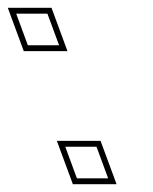

<svg xmlns="http://www.w3.org/2000/svg" viewBox="-178 -519 393 492"><path d="M4 -103 -10.7 -143H69.3L84 -103L84.4 -102L99.1 -62H19.1L4.4 -102ZM-121.7 -444 -136.5 -484H-56.5L-41.7 -444L-41.4 -443L-26.6 -403H-106.6L-121.4 -443ZM-32.3 -158 8.7 -47H120.7L79.7 -158ZM-158 -499 -117.1 -388H-5.1L-46 -499Z"/></svg>

Font: Nordica Plus
Style: NordicaClassicLightOpOblOl
Weight: 300
Version: Version 1.01